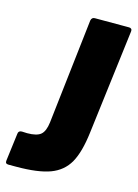

<svg xmlns="http://www.w3.org/2000/svg" viewBox="-227 -582 606 845"><g transform="rotate(15 75.5 -159.5)"><path d="M-116 186 -100 60Q-99 45 -83 45Q-74 46 -59 46Q-15 46 3 30.5Q21 15 26 -26L81 -505Q84 -520 98 -520H254Q261 -520 264.5 -516Q268 -512 267 -505L208 -29Q197 63 169.5 111.5Q142 160 87 180.5Q32 201 -68 201H-103Q-118 201 -116 186Z"/></g></svg>

Font: Barlow Black
Style: Italic
Weight: 900
Italic angle: -7°
Designer: Jeremy Tribby
Foundry: Tribby Type
Version: Version 1.408